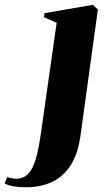

<svg xmlns="http://www.w3.org/2000/svg" viewBox="-150 -536 452 810"><path d="M190 33Q179 114.5 146.8 163Q114.5 211.5 66.8 232.8Q19 254 -39 254Q-67.5 254 -91 250.2Q-114.5 246.5 -130.5 238L-119.5 211Q-109.5 214.5 -99.8 216.2Q-90 218 -81.5 218Q-59.5 218 -43.2 207.5Q-27 197 -14.8 174.2Q-2.5 151.5 6.5 114.2Q15.5 77 23 24L89 -440L35.5 -463.5L38 -480.5L241.5 -515.5L263 -496Z"/></svg>

Font: Merriweather 144pt Black
Style: Italic
Weight: 900
Italic angle: -7.8°
Version: Version 2.101